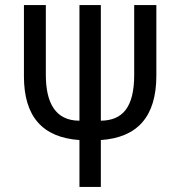

<svg xmlns="http://www.w3.org/2000/svg" viewBox="-20 -734 708 754"><path d="M292 0H376V-184C520 -194 594 -276 594 -437V-714H507V-440C507 -312 461 -261 376 -260V-714H292V-260C197 -260 160 -331 160 -440V-714H74V-434C74 -275 148 -194 292 -184Z"/></svg>

Font: Noto Sans Condensed
Style: Regular
Weight: 400
Width: 3
Designer: Monotype Design Team
Foundry: Monotype Imaging Inc.
Version: Version 2.013